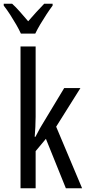

<svg xmlns="http://www.w3.org/2000/svg" viewBox="-45 -1009 464 1029"><path d="M146 -383Q146 -355 144.5 -328.5Q143 -302 141 -276H145Q151 -287 156.5 -297.5Q162 -308 167.5 -318.5Q173 -329 179 -338L299 -537H386L256 -330L395 0H308L201 -265L146 -199V0H65V-760H146ZM67 -829Q57 -851 42 -877Q27 -903 10 -929.5Q-7 -956 -25 -979V-989H20Q39 -972 61.5 -946.5Q84 -921 106 -895Q132 -925 149.5 -944Q167 -963 192 -989H237V-979Q222 -959 204.5 -932.5Q187 -906 171 -879Q155 -852 144 -829Z"/></svg>

Font: Noto Sans ExtraCondensed
Style: Regular
Weight: 400
Width: 2
Designer: Monotype Design Team
Foundry: Monotype Imaging Inc.
Version: Version 2.013